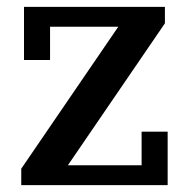

<svg xmlns="http://www.w3.org/2000/svg" viewBox="-20 -540 551 560"><path d="M42 -48 325 -462H126V-365H50V-520H461V-472L178 -58H393V-156H469V0H42Z"/></svg>

Font: IBM Plex Serif Medm
Style: Regular
Weight: 500
Designer: Mike Abbink, Paul van der Laan, Pieter van Rosmalen
Foundry: Bold Monday
Version: Version 3.001